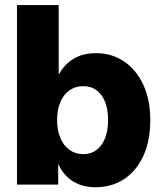

<svg xmlns="http://www.w3.org/2000/svg" viewBox="-20 -748 657 778"><path d="M367.2 10.7Q331.5 10.7 302.2 -0.2Q272.9 -11.2 251.5 -32Q230 -52.7 217.3 -81.5H215.8V0H48.8V-727.5H217.8V-447.3H218.8Q234.4 -474.6 255.4 -493.4Q276.4 -512.2 304.7 -522.5Q333 -532.7 368.7 -532.7Q432.1 -532.7 481.9 -499.5Q531.7 -466.3 560.3 -405.5Q588.9 -344.7 588.9 -261.7Q588.9 -177.7 561 -116.7Q533.2 -55.7 483.2 -22.5Q433.1 10.7 367.2 10.7ZM317.4 -123.5Q349.1 -123.5 371.3 -140.4Q393.6 -157.2 405.8 -188.2Q418 -219.2 418 -261.7Q418 -304.2 405.8 -335Q393.6 -365.7 371.3 -382.3Q349.1 -398.9 317.4 -398.9Q285.6 -398.9 261.7 -382.1Q237.8 -365.2 224.6 -334.5Q211.4 -303.7 211.4 -261.7Q211.4 -219.7 224.6 -188.7Q237.8 -157.7 261.7 -140.6Q285.6 -123.5 317.4 -123.5Z"/></svg>

Font: Inter 28pt ExtraBold
Style: Regular
Weight: 800
Designer: Rasmus Andersson
Foundry: rsms
Version: Version 4.001;git-66647c0bb